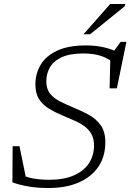

<svg xmlns="http://www.w3.org/2000/svg" viewBox="-20 -936 656 966"><path d="M555 -616.5Q526 -642 488.8 -654.5Q451.5 -667 399 -667Q331.5 -667 290.5 -648Q249.5 -629 231.2 -597.2Q213 -565.5 213 -527Q213 -488 232.5 -464.2Q252 -440.5 284.2 -424.5Q316.5 -408.5 354 -393Q392 -377.5 427.8 -357.8Q463.5 -338 486.8 -305.8Q510 -273.5 510 -220Q510 -149.5 475.5 -98Q441 -46.5 376.8 -18.2Q312.5 10 223 10Q168.5 10 123.2 2.2Q78 -5.5 42.5 -18.5L43.5 -200.5H78L116 -15L85.5 -58.5Q114 -43.5 150.2 -37.5Q186.5 -31.5 228 -31.5Q300.5 -31.5 350.8 -53.2Q401 -75 427 -114Q453 -153 453 -204.5Q453 -239.5 439 -263.2Q425 -287 401.5 -303.2Q378 -319.5 350 -331.2Q322 -343 294.5 -355Q257.5 -370.5 226.5 -389.2Q195.5 -408 176.8 -436.8Q158 -465.5 158 -511Q158 -565.5 184.5 -610Q211 -654.5 267.2 -681Q323.5 -707.5 413 -707.5Q461 -707.5 502.5 -698Q544 -688.5 576.5 -671L548 -672.5L587 -725.5H616L568 -491.5H531.5L535 -644.5ZM400 -763.5 534.5 -916H610L607.5 -904.5L433.5 -763.5Z"/></svg>

Font: Newsreader 9pt Light
Style: Italic
Weight: 300
Italic angle: -17°
Designer: Hugues Gentile
Foundry: Production Type
Version: Version 1.003